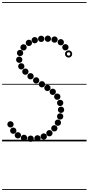

<svg xmlns="http://www.w3.org/2000/svg" viewBox="-25 -1349 846 1832"><path d="M599.1 -868Q586.5 -868 577.8 -876.7Q569 -885.4 569 -897.9Q569 -910.5 577.7 -919.2Q586.4 -928 598.9 -928Q611.5 -928 620.2 -919.3Q629 -910.6 629 -898.1Q629 -885.5 620.3 -876.8Q611.6 -868 599.1 -868ZM555.1 -916Q542.5 -916 533.8 -924.7Q525 -933.4 525 -945.9Q525 -958.5 533.7 -967.2Q542.4 -976 554.9 -976Q567.5 -976 576.2 -967.3Q585 -958.6 585 -946.1Q585 -933.5 576.3 -924.8Q567.6 -916 555.1 -916ZM495.6 -941.5Q483 -941.5 474.2 -950.2Q465.5 -958.9 465.5 -971.4Q465.5 -984 474.2 -992.8Q482.9 -1001.5 495.4 -1001.5Q508 -1001.5 516.8 -992.8Q525.5 -984.1 525.5 -971.6Q525.5 -959 516.8 -950.2Q508.1 -941.5 495.6 -941.5ZM431.6 -949.5Q419 -949.5 410.2 -958.2Q401.5 -966.9 401.5 -979.4Q401.5 -992 410.2 -1000.8Q418.9 -1009.5 431.4 -1009.5Q444 -1009.5 452.8 -1000.8Q461.5 -992.1 461.5 -979.6Q461.5 -967 452.8 -958.2Q444.1 -949.5 431.6 -949.5ZM368.1 -948.5Q355.5 -948.5 346.8 -957.2Q338 -965.9 338 -978.4Q338 -991 346.7 -999.8Q355.4 -1008.5 367.9 -1008.5Q380.5 -1008.5 389.2 -999.8Q398 -991.1 398 -978.6Q398 -966 389.3 -957.2Q380.6 -948.5 368.1 -948.5ZM306.6 -935.5Q294 -935.5 285.2 -944.2Q276.5 -952.9 276.5 -965.4Q276.5 -978 285.2 -986.8Q293.9 -995.5 306.4 -995.5Q319 -995.5 327.8 -986.8Q336.5 -978.1 336.5 -965.6Q336.5 -953 327.8 -944.2Q319.1 -935.5 306.6 -935.5ZM250.6 -910Q238 -910 229.2 -918.7Q220.5 -927.4 220.5 -939.9Q220.5 -952.5 229.2 -961.2Q237.9 -970 250.4 -970Q263 -970 271.8 -961.3Q280.5 -952.6 280.5 -940.1Q280.5 -927.5 271.8 -918.8Q263.1 -910 250.6 -910ZM199.6 -867Q187 -867 178.2 -875.7Q169.5 -884.4 169.5 -896.9Q169.5 -909.5 178.2 -918.2Q186.9 -927 199.4 -927Q212 -927 220.8 -918.3Q229.5 -909.6 229.5 -897.1Q229.5 -884.5 220.8 -875.8Q212.1 -867 199.6 -867ZM166.6 -813.5Q154 -813.5 145.2 -822.2Q136.5 -830.9 136.5 -843.4Q136.5 -856 145.2 -864.8Q153.9 -873.5 166.4 -873.5Q179 -873.5 187.8 -864.8Q196.5 -856.1 196.5 -843.6Q196.5 -831 187.8 -822.2Q179.1 -813.5 166.6 -813.5ZM158.6 -749Q146 -749 137.2 -757.7Q128.5 -766.4 128.5 -778.9Q128.5 -791.5 137.2 -800.2Q145.9 -809 158.4 -809Q171 -809 179.8 -800.3Q188.5 -791.6 188.5 -779.1Q188.5 -766.5 179.8 -757.8Q171.1 -749 158.6 -749ZM178.1 -686Q165.5 -686 156.8 -694.7Q148 -703.4 148 -715.9Q148 -728.5 156.7 -737.2Q165.4 -746 177.9 -746Q190.5 -746 199.2 -737.3Q208 -728.6 208 -716.1Q208 -703.5 199.3 -694.8Q190.6 -686 178.1 -686ZM217.1 -635.5Q204.5 -635.5 195.8 -644.2Q187 -652.9 187 -665.4Q187 -678 195.7 -686.8Q204.4 -695.5 216.9 -695.5Q229.5 -695.5 238.2 -686.8Q247 -678.1 247 -665.6Q247 -653 238.3 -644.2Q229.6 -635.5 217.1 -635.5ZM266.6 -591.5Q254 -591.5 245.2 -600.2Q236.5 -608.9 236.5 -621.4Q236.5 -634 245.2 -642.8Q253.9 -651.5 266.4 -651.5Q279 -651.5 287.8 -642.8Q296.5 -634.1 296.5 -621.6Q296.5 -609 287.8 -600.2Q279.1 -591.5 266.6 -591.5ZM320.1 -552Q307.5 -552 298.8 -560.7Q290 -569.4 290 -581.9Q290 -594.5 298.7 -603.2Q307.4 -612 319.9 -612Q332.5 -612 341.2 -603.3Q350 -594.6 350 -582.1Q350 -569.5 341.3 -560.8Q332.6 -552 320.1 -552ZM375.1 -515Q362.5 -515 353.8 -523.7Q345 -532.4 345 -544.9Q345 -557.5 353.7 -566.2Q362.4 -575 374.9 -575Q387.5 -575 396.2 -566.3Q405 -557.6 405 -545.1Q405 -532.5 396.3 -523.8Q387.6 -515 375.1 -515ZM427.6 -480Q415 -480 406.2 -488.7Q397.5 -497.4 397.5 -509.9Q397.5 -522.5 406.2 -531.2Q414.9 -540 427.4 -540Q440 -540 448.8 -531.3Q457.5 -522.6 457.5 -510.1Q457.5 -497.5 448.8 -488.8Q440.1 -480 427.6 -480ZM478.6 -443Q466 -443 457.2 -451.7Q448.5 -460.4 448.5 -472.9Q448.5 -485.5 457.2 -494.2Q465.9 -503 478.4 -503Q491 -503 499.8 -494.3Q508.5 -485.6 508.5 -473.1Q508.5 -460.5 499.8 -451.8Q491.1 -443 478.6 -443ZM521.6 -396.5Q509 -396.5 500.2 -405.2Q491.5 -413.9 491.5 -426.4Q491.5 -439 500.2 -447.8Q508.9 -456.5 521.4 -456.5Q534 -456.5 542.8 -447.8Q551.5 -439.1 551.5 -426.6Q551.5 -414 542.8 -405.2Q534.1 -396.5 521.6 -396.5ZM549.1 -337Q536.5 -337 527.8 -345.7Q519 -354.4 519 -366.9Q519 -379.5 527.7 -388.2Q536.4 -397 548.9 -397Q561.5 -397 570.2 -388.3Q579 -379.6 579 -367.1Q579 -354.5 570.3 -345.8Q561.6 -337 549.1 -337ZM557.6 -271.5Q545 -271.5 536.2 -280.2Q527.5 -288.9 527.5 -301.4Q527.5 -314 536.2 -322.8Q544.9 -331.5 557.4 -331.5Q570 -331.5 578.8 -322.8Q587.5 -314.1 587.5 -301.6Q587.5 -289 578.8 -280.2Q570.1 -271.5 557.6 -271.5ZM549.1 -208Q536.5 -208 527.8 -216.7Q519 -225.4 519 -237.9Q519 -250.5 527.7 -259.2Q536.4 -268 548.9 -268Q561.5 -268 570.2 -259.3Q579 -250.6 579 -238.1Q579 -225.5 570.3 -216.8Q561.6 -208 549.1 -208ZM527.6 -148.5Q515 -148.5 506.2 -157.2Q497.5 -165.9 497.5 -178.4Q497.5 -191 506.2 -199.8Q514.9 -208.5 527.4 -208.5Q540 -208.5 548.8 -199.8Q557.5 -191.1 557.5 -178.6Q557.5 -166 548.8 -157.2Q540.1 -148.5 527.6 -148.5ZM493.6 -94.5Q481 -94.5 472.2 -103.2Q463.5 -111.9 463.5 -124.4Q463.5 -137 472.2 -145.8Q480.9 -154.5 493.4 -154.5Q506 -154.5 514.8 -145.8Q523.5 -137.1 523.5 -124.6Q523.5 -112 514.8 -103.2Q506.1 -94.5 493.6 -94.5ZM446.6 -48Q434 -48 425.2 -56.7Q416.5 -65.4 416.5 -77.9Q416.5 -90.5 425.2 -99.2Q433.9 -108 446.4 -108Q459 -108 467.8 -99.3Q476.5 -90.6 476.5 -78.1Q476.5 -65.5 467.8 -56.8Q459.1 -48 446.6 -48ZM392.6 -16.5Q380 -16.5 371.2 -25.2Q362.5 -33.9 362.5 -46.4Q362.5 -59 371.2 -67.8Q379.9 -76.5 392.4 -76.5Q405 -76.5 413.8 -67.8Q422.5 -59.1 422.5 -46.6Q422.5 -34 413.8 -25.2Q405.1 -16.5 392.6 -16.5ZM332.6 1Q320 1 311.2 -7.7Q302.5 -16.4 302.5 -28.9Q302.5 -41.5 311.2 -50.2Q319.9 -59 332.4 -59Q345 -59 353.8 -50.3Q362.5 -41.6 362.5 -29.1Q362.5 -16.5 353.8 -7.8Q345.1 1 332.6 1ZM267.6 4.5Q255 4.5 246.2 -4.2Q237.5 -12.9 237.5 -25.4Q237.5 -38 246.2 -46.8Q254.9 -55.5 267.4 -55.5Q280 -55.5 288.8 -46.8Q297.5 -38.1 297.5 -25.6Q297.5 -13 288.8 -4.2Q280.1 4.5 267.6 4.5ZM204.1 -3.5Q191.5 -3.5 182.8 -12.2Q174 -20.9 174 -33.4Q174 -46 182.7 -54.8Q191.4 -63.5 203.9 -63.5Q216.5 -63.5 225.2 -54.8Q234 -46.1 234 -33.6Q234 -21 225.3 -12.2Q216.6 -3.5 204.1 -3.5ZM145.6 -28Q133 -28 124.2 -36.7Q115.5 -45.4 115.5 -57.9Q115.5 -70.5 124.2 -79.2Q132.9 -88 145.4 -88Q158 -88 166.8 -79.3Q175.5 -70.6 175.5 -58.1Q175.5 -45.5 166.8 -36.8Q158.1 -28 145.6 -28ZM101.6 -72Q89 -72 80.2 -80.7Q71.5 -89.4 71.5 -101.9Q71.5 -114.5 80.2 -123.2Q88.9 -132 101.4 -132Q114 -132 122.8 -123.3Q131.5 -114.6 131.5 -102.1Q131.5 -89.5 122.8 -80.8Q114.1 -72 101.6 -72ZM75.1 -132.5Q62.5 -132.5 53.8 -141.2Q45 -149.9 45 -162.4Q45 -175 53.7 -183.8Q62.4 -192.5 74.9 -192.5Q87.5 -192.5 96.2 -183.8Q105 -175.1 105 -162.6Q105 -150 96.3 -141.2Q87.6 -132.5 75.1 -132.5ZM629.7 -799.5Q615.5 -799.5 605.2 -809.7Q595 -819.8 595 -834.2Q595 -848.5 605.2 -858.5Q615.3 -868.5 629.7 -868.5Q644 -868.5 654 -858.4Q664 -848.4 664 -834.2Q664 -820 653.9 -809.8Q643.9 -799.5 629.7 -799.5ZM629.8 -817.5Q636.5 -817.5 641.2 -822.4Q646 -827.3 646 -834Q646 -841 641.2 -845.8Q636.4 -850.5 629.5 -850.5Q623 -850.5 618 -845.8Q613 -841 613 -834Q613 -827.3 618 -822.4Q623 -817.5 629.8 -817.5ZM-5 455H801V463H-5ZM-5 -16H801V0H-5ZM-5 -549H801V-541H-5ZM-5 -1329H801V-1321H-5Z"/></svg>

Font: Edu SA Dotted Guide
Style: Regular
Weight: 400
Designer: Tina and Corey Anderson, Eben Sorkin, Mirko Velimirovic
Foundry: Google for Education
Version: Version 2.000